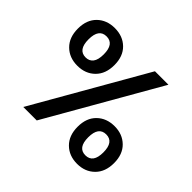

<svg xmlns="http://www.w3.org/2000/svg" viewBox="-167 -912 1129 1129"><g transform="rotate(45 397.0 -348.0)"><path d="M194 -709Q261 -709 303.5 -667.5Q346 -626 346 -553Q346 -480 303.5 -438Q261 -396 194 -396Q127 -396 84.5 -438Q42 -480 42 -553Q42 -626 84.5 -667.5Q127 -709 194 -709ZM652 -696 253 0H141L540 -696ZM131 -553Q131 -465 194 -465Q224 -465 240.5 -486.5Q257 -508 257 -553Q257 -640 194 -640Q131 -640 131 -553ZM601 -300Q667 -300 709.5 -258.5Q752 -217 752 -144Q752 -71 709.5 -29Q667 13 601 13Q534 13 491.5 -29Q449 -71 449 -144Q449 -217 491.5 -258.5Q534 -300 601 -300ZM537 -144Q537 -57 600 -57Q663 -57 663 -144Q663 -231 600 -231Q537 -231 537 -144Z"/></g></svg>

Font: IBM-Poppins
Style: Poppins-Medium
Weight: 500
Designer: Mike Abbink, Paul van der Laan, Pieter van Rosmalen, Ben Mitchell, Mark Frömberg
Foundry: Bold Monday
Version: Version 1.1